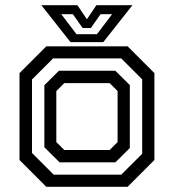

<svg xmlns="http://www.w3.org/2000/svg" viewBox="-20 -718 668 738"><path d="M158 0 55 -103V-437L158 -540H470.5L573.5 -437V-103L470.5 0ZM186.5 -46.5H446L526.5 -127V-413L446 -493.5H184L103 -412.5V-130ZM209 -94 150.5 -152V-390.5L206.5 -446H423.5L479 -391V-149L423.5 -94ZM227 -141.5H401.5L432 -172V-368L401.5 -398.5H227L196.5 -368V-172ZM251 -556 139 -698H277.5L314 -644L350.5 -698H489L377 -556ZM274 -586.5H352.5L411 -663.5H366.5L329.5 -610.5H297.5L260 -663.5H215.5Z"/></svg>

Font: Tourney Thin Medium
Style: Regular
Weight: 500
Version: Version 1.015